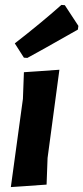

<svg xmlns="http://www.w3.org/2000/svg" viewBox="-20 -755 338 779"><path d="M229 -735 243 -734 298 -650 296 -635Q136 -544 91 -520L77 -521L40 -579Q147 -662 229 -735ZM221 -472 173 -114 169 -6 24 4 73 -354 77 -462Z"/></svg>

Font: Alegreya Sans SC ExtraBold
Style: Italic
Weight: 800
Italic angle: -7°
Designer: Juan Pablo del Peral
Foundry: Huerta Tipografica
Version: Version 2.007